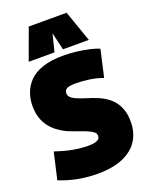

<svg xmlns="http://www.w3.org/2000/svg" viewBox="-172 -1027 875 1125"><g transform="rotate(-20 265.5 -464.5)"><path d="M502 -673 464 -505Q444 -512 422.5 -517.5Q401 -523 379.5 -526Q358 -529 336.5 -530.5Q315 -532 296 -532Q258 -532 241.5 -524Q225 -516 225 -496Q225 -482 234 -472Q243 -462 260 -453.5Q277 -445 302 -436.5Q327 -428 359 -418Q395 -406 425 -389Q455 -372 477 -347.5Q499 -323 511 -289.5Q523 -256 523 -211Q523 -145 492 -95.5Q461 -46 397.5 -18Q334 10 238 10Q210 10 180 7.5Q150 5 120 -0.5Q90 -6 60.5 -14.5Q31 -23 1 -35L39 -201Q67 -192 93.5 -184.5Q120 -177 145 -172.5Q170 -168 194 -165.5Q218 -163 240 -163Q268 -163 284 -167Q300 -171 307.5 -179Q315 -187 315 -199Q315 -213 303 -223Q291 -233 269 -242.5Q247 -252 216.5 -262.5Q186 -273 149 -288Q121 -302 96.5 -320Q72 -338 53 -363Q34 -388 23.5 -420.5Q13 -453 13 -494Q13 -536 27 -574.5Q41 -613 71.5 -644Q102 -675 154.5 -692.5Q207 -710 284 -710Q327 -710 369 -704.5Q411 -699 446 -691Q481 -683 502 -673ZM81 -745 152 -939H388L456 -745H295L269 -854L242 -745Z"/></g></svg>

Font: Georama SemiCondensed Black
Style: Regular
Weight: 900
Width: 4
Designer: Jean-Baptiste Levee
Foundry: Production Type
Version: Version 1.001